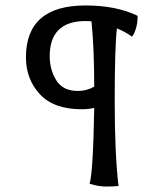

<svg xmlns="http://www.w3.org/2000/svg" viewBox="-20 -675 552 703"><path d="M408 -571Q400 -501 400 -306Q400 -111 414 6Q397 8 369 8Q341 8 308 -2Q321 -45 325 -280Q305 -275 279 -275Q177 -275 126 -330Q75 -385 75 -465Q75 -655 293 -655Q406 -655 484 -617Q484 -590 477 -568.5Q470 -547 463 -541Q438 -559 408 -571ZM315 -597 294 -598Q162 -598 162 -469Q162 -420 186 -381Q210 -342 265 -342Q298 -342 325 -358Q325 -496 315 -597Z"/></svg>

Font: Port Lligat Sans
Style: Regular
Weight: 400
Designer: Dario Muhafara, Eduardo Rodriguez Tunni
Foundry: Tipo
Version: Version 1.002